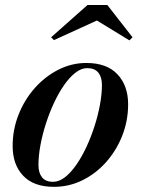

<svg xmlns="http://www.w3.org/2000/svg" viewBox="-20 -714 550 744"><path d="M189 10Q110.5 10 69.8 -33Q29 -76 29 -148Q29 -212 52 -270Q75 -328 115 -373Q155 -418 206.5 -444Q258 -470 314.5 -470Q394 -470 435.2 -426Q476.5 -382 476.5 -310Q476.5 -246.5 454 -189Q431.5 -131.5 391.8 -86.5Q352 -41.5 300 -15.8Q248 10 189 10ZM185.5 -9.5Q209 -9.5 231.8 -27.2Q254.5 -45 275.8 -75.5Q297 -106 315 -144.8Q333 -183.5 346.5 -225.8Q360 -268 367.5 -309Q375 -350 375 -385Q375 -415 361 -432.5Q347 -450 318 -450Q295 -450 272.2 -432.2Q249.5 -414.5 228.2 -384Q207 -353.5 189 -314.8Q171 -276 157.5 -233.8Q144 -191.5 136.5 -150.5Q129 -109.5 129 -74.5Q129 -44.5 142.8 -27Q156.5 -9.5 185.5 -9.5ZM189 -558.5 178 -569.5 319 -694.5H396L493.5 -569.5L481.5 -557.5L355.5 -634.5Z"/></svg>

Font: Bodoni Moda 11pt SemiBold
Style: Italic
Weight: 600
Italic angle: -13°
Designer: Owen Earl
Foundry: indestructible type
Version: Version 2.004